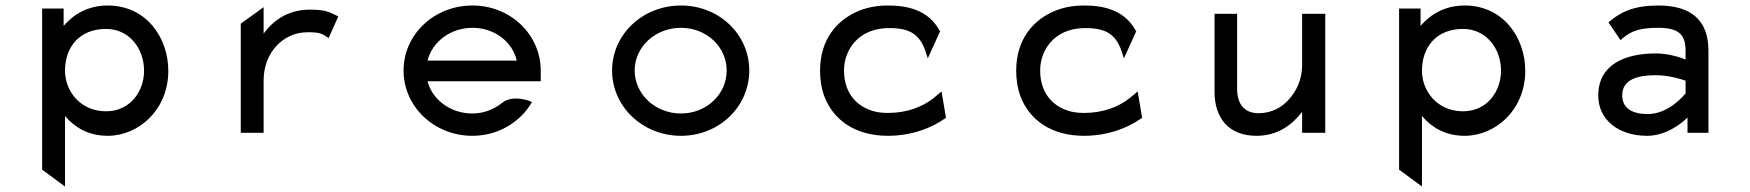

<svg xmlns="http://www.w3.org/2000/svg" viewBox="-20 -482 6353 697"><path d="M211 -388V-451H133V134L216 195V-61C250 -21 299 11 371 11C483 11 591 -83 591 -225C591 -343 513 -462 371 -462C298 -462 246 -429 211 -388ZM216 -225C216 -313 270 -377 365 -377C449 -377 503 -306 503 -225C503 -151 453 -78 365 -78C271 -78 216 -152 216 -225Z M1203 -425C1175 -438 1163 -447 1105 -447C1026 -447 972 -408 937 -360V-456L854 -396V0H937V-191C937 -244 957 -287 984 -316C1010 -343 1047 -365 1097 -365C1142 -365 1150 -359 1168 -347L1173 -344L1208 -422Z M1943 -187V-225C1943 -356 1834 -462 1695 -462C1556 -462 1445 -357 1445 -226C1445 -95 1556 11 1695 11C1786 11 1865 -36 1908 -106L1911 -111L1906 -114C1906 -114 1842 -141 1802 -108C1773 -85 1736 -70 1695 -70C1616 -70 1550 -119 1532 -187ZM1532 -262C1549 -330 1615 -381 1695 -381C1775 -381 1840 -331 1856 -262Z M2452 -381C2545 -381 2618 -312 2618 -226C2618 -140 2545 -70 2452 -70C2359 -70 2284 -140 2284 -226C2284 -312 2359 -381 2452 -381ZM2452 11C2591 11 2700 -95 2700 -226C2700 -357 2591 -462 2452 -462C2313 -462 2202 -357 2202 -226C2202 -95 2313 11 2452 11Z M3348 -270 3393 -369 3391 -371C3348 -449 3269 -462 3203 -462C3166 -462 3132 -456 3101 -444C3018 -411 2957 -338 2957 -226C2957 -192 2962 -160 2973 -131C3005 -48 3083 11 3203 11C3289 11 3362 -17 3412 -53L3414 -55L3398 -150L3368 -125C3328 -94 3273 -72 3203 -72C3179 -72 3157 -75 3137 -83C3081 -104 3044 -153 3044 -226C3044 -248 3048 -268 3056 -287C3078 -340 3128 -380 3208 -380C3284 -380 3322 -358 3344 -283Z M4060 -270 4105 -369 4103 -371C4060 -449 3981 -462 3915 -462C3878 -462 3844 -456 3813 -444C3730 -411 3669 -338 3669 -226C3669 -192 3674 -160 3685 -131C3717 -48 3795 11 3915 11C4001 11 4074 -17 4124 -53L4126 -55L4110 -150L4080 -125C4040 -94 3985 -72 3915 -72C3891 -72 3869 -75 3849 -83C3793 -104 3756 -153 3756 -226C3756 -248 3760 -268 3768 -287C3790 -340 3840 -380 3920 -380C3996 -380 4034 -358 4056 -283Z M4389 -149C4389 -54 4440 11 4541 11C4618 11 4670 -28 4707 -76V0H4791V-432H4707V-245C4707 -192 4685 -149 4658 -120C4634 -93 4597 -71 4549 -71C4495 -71 4471 -107 4471 -159V-432H4389Z M5137 -388V-451H5059V134L5142 195V-61C5176 -21 5225 11 5297 11C5409 11 5517 -83 5517 -225C5517 -343 5439 -462 5297 -462C5224 -462 5172 -429 5137 -388ZM5142 -225C5142 -313 5196 -377 5291 -377C5375 -377 5429 -306 5429 -225C5429 -151 5379 -78 5291 -78C5197 -78 5142 -152 5142 -225Z M5819 -401 5863 -336 5867 -340C5902 -372 5938 -381 6000 -381C6071 -381 6099 -359 6099 -298V-266C6084 -272 6040 -288 5991 -288C5876 -288 5782 -246 5782 -135C5782 -46 5857 11 5959 11C6029 11 6084 -34 6106 -55V0H6182V-298C6182 -409 6119 -462 6000 -462C5914 -462 5865 -440 5823 -404ZM5869 -136C5869 -193 5923 -209 5991 -209C6039 -209 6085 -194 6099 -189V-143C6091 -133 6036 -68 5962 -68C5905 -68 5869 -89 5869 -136Z"/></svg>

Font: Charger Monospace
Style: Regular
Weight: 400
Designer: Jasper
Foundry: Cannot Into Space Fonts
Version: Version 0.980